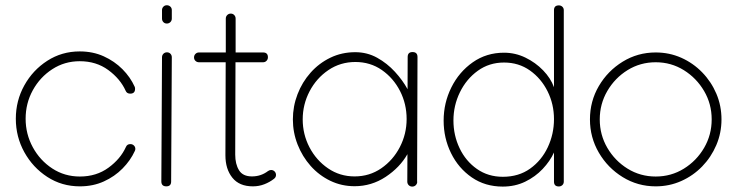

<svg xmlns="http://www.w3.org/2000/svg" viewBox="-20 -690 2753 717"><path d="M39.1 -246.6Q39.1 -314 70.8 -371.1Q102.5 -428.2 156.7 -463.1Q210.9 -498 277.8 -498Q327.1 -498 367.4 -479.7Q407.7 -461.4 437.3 -431.6Q466.8 -401.9 482.9 -366.2Q484.4 -363.3 484.4 -358.4Q484.4 -340.3 466.3 -340.3Q453.6 -340.3 449.2 -351.1Q429.2 -395.5 384.3 -428.5Q339.4 -461.4 277.8 -461.4Q221.2 -461.4 175.3 -431.6Q129.4 -401.9 102.5 -353Q75.7 -304.2 75.7 -246.6Q75.7 -189.5 102.5 -140.1Q129.4 -90.8 175.3 -60.8Q221.2 -30.8 278.3 -30.8Q339.8 -30.8 385 -63.7Q430.2 -96.7 450.2 -141.1Q454.6 -151.9 466.8 -151.9Q474.6 -151.9 480 -146.7Q485.4 -141.6 485.4 -133.8Q485.4 -129.9 483.4 -126Q467.3 -90.8 437.7 -60.8Q408.2 -30.8 367.9 -12.5Q327.6 5.9 278.3 5.9Q210.9 5.9 156.7 -29.3Q102.5 -64.5 70.8 -121.8Q39.1 -179.2 39.1 -246.6Z M585 -652.3Q585 -659.7 590.1 -665Q595.2 -670.4 603 -670.4Q610.8 -670.4 616.2 -665.3Q621.6 -660.2 621.6 -652.3V-620.6Q621.6 -612.8 616.2 -607.4Q610.8 -602.1 603 -602.1Q595.2 -602.1 590.1 -607.4Q585 -612.8 585 -620.6ZM603.5 -494.6Q611.3 -494.6 616.5 -489.3Q621.6 -483.9 621.6 -476.1L619.1 -12.7V-12.2Q619.1 5.9 601.1 5.9Q582.5 5.9 582.5 -12.7L585 -476.1Q585 -483.9 590.3 -489.3Q595.7 -494.6 603.5 -494.6Z M924.3 5.9Q873.5 5.9 847.7 -26.4Q821.8 -58.6 821.8 -109.9V-113.3L822.8 -457.5H723.1Q715.3 -457.5 710 -462.6Q704.6 -467.8 704.6 -475.6Q704.6 -483.4 710 -488.8Q715.3 -494.1 723.1 -494.1H823.2V-620.6Q823.2 -628.4 828.6 -633.8Q834 -639.2 841.8 -639.2Q849.6 -639.2 854.7 -633.8Q859.9 -628.4 859.9 -620.6V-494.1H962.4Q980.5 -494.1 980.5 -476.1Q980.5 -468.3 975.3 -462.9Q970.2 -457.5 962.4 -457.5H859.4L858.4 -113.3V-112.8Q858.4 -77.1 872.6 -54.2Q886.7 -31.2 920.9 -31.2Q954.6 -31.2 981 -51.3Q986.8 -55.2 992.2 -55.2Q1000 -55.2 1005.4 -49.8Q1010.7 -44.4 1010.7 -36.6Q1010.7 -27.8 1002.9 -22Q987.3 -9.8 967.3 -2Q947.3 5.9 924.3 5.9Z M1520.5 -495.6Q1539.1 -495.6 1539.1 -477.1L1537.6 -11.7H1538.1Q1538.1 -3.9 1532.7 1.5Q1527.3 6.8 1519.5 6.8Q1511.7 6.8 1506.3 1.5Q1501 -3.9 1501 -11.7V-12.2L1501.5 -114.3Q1473.1 -64.5 1420.2 -29.5Q1367.2 5.4 1304.2 5.4Q1255.4 5.4 1213.4 -14.9Q1171.4 -35.2 1140.1 -70.3Q1108.9 -105.5 1091.3 -150.4Q1073.7 -195.3 1073.7 -244.1Q1073.7 -293 1091.1 -338.1Q1108.4 -383.3 1139.9 -418.7Q1171.4 -454.1 1213.9 -474.6Q1256.3 -495.1 1306.6 -495.1Q1351.1 -495.1 1388.4 -474.4Q1425.8 -453.6 1454.8 -421.9Q1483.9 -390.1 1502 -356.9L1502.4 -477.1Q1502.4 -495.6 1520.5 -495.6ZM1498.5 -245.6Q1498.5 -301.8 1473.9 -350.1Q1449.2 -398.4 1406 -428.5Q1362.8 -458.5 1307.1 -458.5Q1251 -458.5 1206.3 -428.2Q1161.6 -397.9 1136 -348.9Q1110.4 -299.8 1110.4 -244.1Q1110.4 -188.5 1135.7 -139.9Q1161.1 -91.3 1205.1 -61.3Q1249 -31.2 1304.2 -31.2Q1359.9 -31.2 1403.8 -61.5Q1447.8 -91.8 1473.1 -140.6Q1498.5 -189.5 1498.5 -245.6Z M1862.3 -493.2Q1904.3 -493.2 1942.1 -474.9Q1980 -456.5 2008.3 -427.2Q2036.6 -397.9 2048.8 -364.3V-651.9Q2048.8 -669.9 2066.9 -669.9Q2074.7 -669.9 2080.1 -664.8Q2085.4 -659.7 2085.4 -651.9V-11.7Q2085.4 -3.9 2080.1 1.2Q2074.7 6.3 2066.9 6.3Q2048.8 6.3 2048.8 -11.7V-120.6Q2034.2 -88.4 2006.6 -59.1Q1979 -29.8 1941.2 -11.5Q1903.3 6.8 1857.4 6.8Q1791.5 6.8 1741.7 -27.6Q1691.9 -62 1664.3 -118.2Q1636.7 -174.3 1636.7 -239.7Q1636.7 -305.7 1665.5 -363.5Q1694.3 -421.4 1745.4 -457.3Q1796.4 -493.2 1862.3 -493.2ZM1673.3 -240.2Q1673.3 -184.6 1696.3 -136.5Q1719.2 -88.4 1761 -59.1Q1802.7 -29.8 1857.9 -29.8Q1917 -29.8 1959.7 -60.3Q2002.4 -90.8 2025.6 -140.1Q2048.8 -189.5 2048.8 -245.1Q2048.8 -300.8 2024.9 -348.9Q2001 -397 1959 -426.8Q1917 -456.5 1862.3 -456.5Q1807.1 -456.5 1764.4 -425.8Q1721.7 -395 1697.5 -345.5Q1673.3 -295.9 1673.3 -240.2Z M2428.7 -494.1Q2479.5 -494.1 2523.9 -474.4Q2568.4 -454.6 2602.3 -419.7Q2636.2 -384.8 2655.3 -339.8Q2674.3 -294.9 2674.3 -244.1Q2674.3 -193.4 2655 -148.2Q2635.7 -103 2602.1 -68.4Q2568.4 -33.7 2523.9 -13.9Q2479.5 5.9 2428.7 5.9Q2361.3 5.9 2305.4 -28.6Q2249.5 -63 2216.3 -119.9Q2183.1 -176.8 2183.1 -244.1Q2183.1 -312 2216.3 -368.7Q2249.5 -425.3 2305.4 -459.7Q2361.3 -494.1 2428.7 -494.1ZM2428.7 -457.5Q2371.1 -457.5 2323.7 -428.2Q2276.4 -398.9 2248 -350.3Q2219.7 -301.8 2219.7 -244.1Q2219.7 -186.5 2248 -137.9Q2276.4 -89.4 2323.7 -60.1Q2371.1 -30.8 2428.7 -30.8Q2486.3 -30.8 2533.7 -60.1Q2581.1 -89.4 2609.4 -137.9Q2637.7 -186.5 2637.7 -244.1Q2637.7 -301.8 2609.4 -350.1Q2581.1 -398.4 2533.7 -428Q2486.3 -457.5 2428.7 -457.5Z"/></svg>

Font: Manjari Thin
Style: Regular
Weight: 100
Designer: Santhosh Thottingal <santhosh.thottingal@gmail.com>
Version: Version 2.000